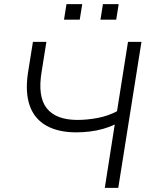

<svg xmlns="http://www.w3.org/2000/svg" viewBox="-20 -907 730 927"><path d="M486 0 534 -306Q510 -294 478.5 -285Q447 -276 413.5 -272Q380 -268 348 -268Q261 -268 203.5 -300.5Q146 -333 123.5 -397Q101 -461 115 -555L139 -705H204L181 -561Q161 -441 205.5 -384.5Q250 -328 354 -328Q401 -328 451.5 -337.5Q502 -347 545 -370L598 -705H663L551 0ZM465 -812 477 -887H553L541 -812ZM289 -812 301 -887H377L365 -812Z"/></svg>

Font: Nunito Sans 10pt Light
Style: Italic
Weight: 300
Italic angle: -9°
Designer: Vernon Adams
Foundry: Vernon Adams
Version: Version 3.101;gftools[0.9.27]